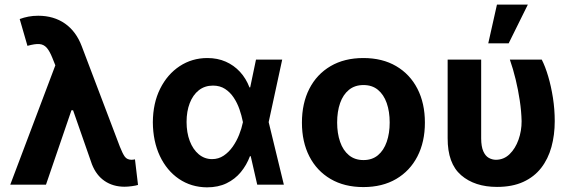

<svg xmlns="http://www.w3.org/2000/svg" viewBox="-20 -806 2502 838"><path d="M522.9 9Q473.4 8.8 436.8 -16Q400.1 -40.8 381.2 -89.1L289.1 -352.9L229.1 -502.1L208.8 -552.7Q196.7 -583.2 183.7 -597.8Q170.8 -612.3 151.5 -613.7Q132.1 -615 99.8 -605.9L66 -722.9Q84.4 -729.7 104.2 -733.5Q123.9 -737.3 146.9 -737.3Q214.6 -737.3 263.6 -703.1Q312.5 -668.9 336.9 -603.9L503.1 -166Q515.2 -135.1 525 -121.9Q534.8 -108.8 554.3 -108.6Q562.8 -109 569.1 -110.5L582.4 1.2Q572.5 4.3 555.2 6.6Q538 9 522.9 9ZM24.8 0 241.2 -572.9 335.7 -324.6H291.8L180.7 0Z M883 11.7Q814.4 11 761.1 -25.1Q707.9 -61.3 677.7 -125.3Q647.6 -189.4 647.1 -272.5Q647.6 -355.9 679 -418.8Q710.4 -481.8 764.3 -517.3Q818.2 -552.7 885 -552.7Q929.4 -552.7 965.2 -536.9Q1001.1 -521.1 1027.5 -492.4Q1053.9 -463.7 1068.9 -424.4H1115L1152.3 -274.4L1218.9 0H1102.7L1040 -274.4Q1034.7 -301.5 1025.1 -329.2Q1015.5 -356.8 1000 -380.1Q984.6 -403.3 962.3 -417.9Q940 -432.4 909.6 -432.4Q873.6 -432.4 847.8 -412.1Q822 -391.7 808.2 -356Q794.3 -320.3 794.3 -273.8Q794.3 -227.1 808.3 -190.3Q822.4 -153.6 847.4 -132.7Q872.5 -111.7 905.3 -111.5Q933.7 -111.5 956.2 -126.6Q978.7 -141.7 995.7 -165.8Q1012.6 -189.9 1023.7 -217.9Q1034.8 -245.8 1040 -271.5L1097.3 -545.9H1211.7L1152.3 -271.5L1115 -124.2H1070.9Q1056.4 -85.5 1031.1 -54.8Q1005.7 -24 969 -6.2Q932.4 11.7 883 11.7Z M1565.9 10.5Q1483.1 10.5 1422.9 -24.8Q1362.7 -60.1 1330.2 -123.4Q1297.8 -186.7 1297.8 -270.7Q1297.8 -355.3 1330.2 -418.7Q1362.7 -482.1 1422.9 -517.4Q1483.1 -552.7 1565.9 -552.7Q1648.9 -552.7 1709.1 -517.4Q1769.3 -482.1 1801.9 -418.7Q1834.5 -355.3 1834.5 -270.7Q1834.5 -186.7 1801.9 -123.4Q1769.3 -60.1 1709.1 -24.8Q1648.9 10.5 1565.9 10.5ZM1566.5 -107.4Q1604.4 -107.4 1629.7 -128.6Q1655 -149.8 1667.9 -187Q1680.8 -224.1 1680.8 -271.3Q1680.8 -319.1 1667.9 -356Q1655 -392.8 1629.7 -413.8Q1604.4 -434.8 1566.5 -434.8Q1528.5 -434.8 1502.9 -413.8Q1477.2 -392.8 1464.4 -356Q1451.5 -319.1 1451.5 -271.3Q1451.5 -224.1 1464.4 -187Q1477.2 -149.8 1502.9 -128.6Q1528.5 -107.4 1566.5 -107.4Z M1933.8 -545.9H2080.1V-201.8Q2080.3 -166.4 2089.3 -146Q2098.2 -125.6 2112.9 -117.2Q2127.6 -108.8 2144.5 -108.6Q2179.1 -108.8 2204.2 -133.2Q2229.3 -157.6 2243.1 -196.3Q2256.8 -235 2256.6 -277.3Q2255.6 -320.8 2248.6 -367.1Q2241.7 -413.5 2230.6 -459.4Q2219.5 -505.4 2205.3 -545.9H2344.5Q2359.8 -516.1 2372.6 -472.9Q2385.4 -429.8 2393.3 -379.4Q2401.2 -329.1 2401.2 -277.3Q2401.2 -216.8 2386.8 -164.6Q2372.4 -112.3 2342 -73.1Q2311.6 -33.9 2263.8 -12.1Q2216 9.8 2149.2 9.8Q2051.9 9.8 1992.6 -41.4Q1933.3 -92.6 1933.8 -203.1ZM2111.1 -617 2149 -785.9H2283.8L2200.2 -617Z"/></svg>

Font: Inter V
Style: 
Weight: 400
Designer: Rasmus Andersson
Foundry: rsms
Version: Version 4.000;git-a3f224843